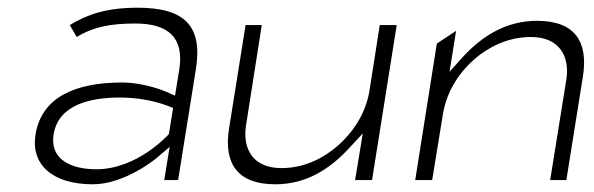

<svg xmlns="http://www.w3.org/2000/svg" viewBox="-20 -482 1541 498"><path d="M72 -132C60 -55 116 -4 221 -4C305 -4 386 -72 386 -72L420 -101L406 -15H442L488 -302C506 -414 460 -462 337 -462C257 -462 207 -445 161 -417L179 -386C223 -413 269 -421 331 -421C416 -421 458 -385 445 -302L434 -234L411 -244C411 -244 357 -268 296 -268C174 -268 87 -229 72 -132ZM119 -133C131 -211 216 -229 290 -229C368 -229 416 -207 429 -202L418 -134C414 -130 335 -43 230 -43C162 -43 109 -70 119 -133Z M574 -148C560 -59 595 -4 694 -4C776 -4 836 -45 883 -95L921 -136L901 -15H945L1009 -417H965L938 -245C928 -185 893 -136 855 -103C820 -73 771 -46 710 -46C635 -46 609 -97 618 -156L659 -417H617Z M1057 -15H1101L1129 -187C1139 -247 1173 -296 1211 -329C1246 -359 1296 -386 1357 -386C1432 -386 1458 -335 1449 -276L1407 -15H1449L1492 -284C1506 -373 1472 -428 1373 -428C1291 -428 1230 -387 1183 -337L1146 -296L1163 -402L1113 -369Z"/></svg>

Font: Charger Sport
Style: HLExtObl
Weight: 100
Designer: Jasper
Foundry: Cannot Into Space Fonts
Version: Version 1.1